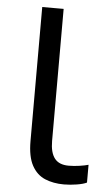

<svg xmlns="http://www.w3.org/2000/svg" viewBox="-53 -749 453 795"><g transform="rotate(5 174.0 -352.0)"><path d="M243 10Q199 10 164.5 -4.5Q130 -19 110 -55.5Q90 -92 90 -157V-714H179V-165Q179 -117 197.5 -93Q216 -69 256 -69Q278 -69 301.5 -72.5Q325 -76 338 -80V-6Q324 1 296.5 5.5Q269 10 243 10Z"/></g></svg>

Font: ugurmukhi05
Style: Book
Weight: 400
Designer: Jelle Bosma - Monotype Design Team
Foundry: Monotype Imaging Inc.
Version: Version 2.003